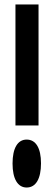

<svg xmlns="http://www.w3.org/2000/svg" viewBox="-20 -820 240 857"><path d="M49 -260H152V-800H49ZM99 17C140 17 163 -22 163 -91C163 -159 140 -197 99 -197C59 -197 36 -159 36 -90C36 -22 59 17 99 17Z"/></svg>

Font: Yard Headline
Style: Regular
Weight: 400
Monospace: yes
Designer: Roman Shamin
Foundry: Evil Martians
Version: Version 1.000